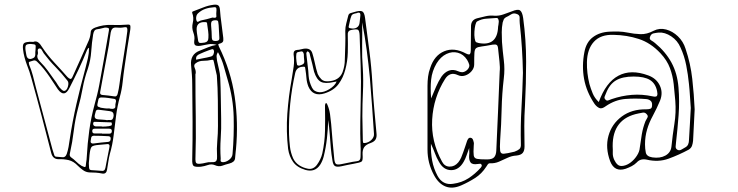

<svg xmlns="http://www.w3.org/2000/svg" viewBox="-20 -666 3240 843"><path d="M126 -482Q138 -487 147.5 -480Q157 -473 165 -459Q189 -423 218.5 -391.5Q248 -360 276 -328Q283 -321 288.5 -319.5Q294 -318 299 -330Q316 -368 333 -405.5Q350 -443 366 -480Q371 -490 374 -500.5Q377 -511 378 -521Q378 -532 384 -537Q390 -542 398 -545Q433 -558 469 -556.5Q505 -555 541 -558Q552 -559 552.5 -551.5Q553 -544 552 -536Q545 -496 539 -455Q533 -414 527 -373Q522 -339 518.5 -305.5Q515 -272 506 -240Q495 -199 489.5 -156.5Q484 -114 479 -72Q474 -30 462 11Q458 27 455.5 44.5Q453 62 450 79Q447 99 429 96Q415 93 400.5 92Q386 91 372 91Q357 90 344.5 81Q332 72 322 62Q303 42 281.5 37Q260 32 237 33Q212 33 205 6Q184 -76 162.5 -158Q141 -240 118 -322Q114 -337 109 -352Q104 -367 98 -382Q92 -398 87.5 -415Q83 -432 81 -450Q79 -468 84 -474.5Q89 -481 106 -482Q110 -483 114.5 -482.5Q119 -482 126 -482ZM481 -243Q494 -240 497 -256Q502 -276 504.5 -296.5Q507 -317 510 -336Q517 -384 525 -432Q533 -480 539 -529Q540 -540 537.5 -544Q535 -548 524 -546Q509 -543 491 -545Q479 -546 473.5 -540Q468 -534 466 -523Q464 -510 462 -496Q460 -482 458 -468Q448 -417 439 -366Q430 -315 420 -263Q417 -250 430 -249Q443 -248 455.5 -246.5Q468 -245 481 -243ZM441 -545Q435 -544 426.5 -541.5Q418 -539 409 -538Q399 -537 395 -531.5Q391 -526 389 -515Q383 -478 380.5 -440Q378 -402 366 -365Q351 -323 343 -279Q335 -235 323 -192Q310 -143 304 -92.5Q298 -42 287 7Q284 18 291 24Q304 33 314.5 43.5Q325 54 338 62Q352 69 354.5 67Q357 65 358 49Q359 42 360 35.5Q361 29 361 22Q364 -36 372 -93.5Q380 -151 395 -206Q401 -228 406.5 -250Q412 -272 416 -294Q427 -353 437.5 -412.5Q448 -472 458 -531Q460 -541 455.5 -543Q451 -545 441 -545ZM115 -473Q99 -473 94.5 -468Q90 -463 92 -446Q93 -440 94 -434Q95 -428 96 -423Q99 -406 115 -407Q123 -409 128.5 -412.5Q134 -416 135 -426Q135 -431 135 -437Q135 -443 136 -448Q138 -466 135 -469Q132 -472 115 -473ZM371 -456Q367 -455 365.5 -452Q364 -449 362 -446Q345 -403 325.5 -362Q306 -321 285 -280Q263 -235 234 -274Q225 -287 216.5 -300.5Q208 -314 199 -327Q186 -346 172.5 -363Q159 -380 143 -395Q135 -403 126.5 -400Q118 -397 110 -395Q106 -394 106.5 -390Q107 -386 108 -382Q118 -358 124.5 -333.5Q131 -309 137 -284Q155 -216 173.5 -147.5Q192 -79 210 -11Q216 9 218.5 15.5Q221 22 227.5 22Q234 22 251 24Q267 27 273 10Q278 -5 281 -21Q284 -37 286 -53Q298 -133 316 -211Q334 -289 355 -366Q361 -388 366 -410.5Q371 -433 371 -456ZM144 -423Q143 -413 147.5 -406Q152 -399 158 -393Q175 -376 190 -355.5Q205 -335 219 -315Q227 -305 233.5 -293.5Q240 -282 250 -273Q253 -271 256 -268.5Q259 -266 264 -267Q274 -270 278.5 -287Q283 -304 276 -312Q251 -344 223.5 -372Q196 -400 172 -432Q168 -438 163.5 -446.5Q159 -455 151 -453Q144 -450 146 -440Q148 -430 144 -423ZM459 -190Q462 -189 466 -188.5Q470 -188 474 -188Q487 -189 486.5 -198.5Q486 -208 488 -215Q490 -220 489 -225.5Q488 -231 481 -232Q468 -234 454.5 -236Q441 -238 427 -238Q414 -239 412 -229Q410 -219 408 -210Q406 -200 411 -197.5Q416 -195 423 -193Q431 -192 440 -190.5Q449 -189 459 -190ZM452 -138V-139H461Q471 -138 474.5 -143.5Q478 -149 479 -158Q480 -176 462 -178Q451 -179 439 -181Q427 -183 415 -184Q403 -186 400.5 -177Q398 -168 396 -160Q393 -144 410 -142Q421 -141 431.5 -140.5Q442 -140 452 -138ZM427 -111V-110Q435 -110 443 -110.5Q451 -111 458 -112Q463 -113 467.5 -114.5Q472 -116 471 -123Q471 -129 466.5 -129Q462 -129 458 -129Q444 -130 429.5 -130Q415 -130 401 -131Q397 -131 393.5 -131Q390 -131 389 -124Q388 -113 400 -111ZM428 -80V-79H459Q471 -79 471 -90Q472 -101 459 -101H396Q385 -101 385 -91Q385 -80 395 -80ZM391 -36Q407 -38 423 -40Q439 -42 455 -43Q466 -44 466 -58Q466 -64 462.5 -66Q459 -68 455 -68Q439 -69 423 -69.5Q407 -70 391 -70Q382 -69 380.5 -62Q379 -55 378 -47Q377 -40 381.5 -37.5Q386 -35 391 -36ZM370 50Q370 74 373.5 78Q377 82 396 82Q404 83 411 83Q418 83 425 84Q440 87 443 70Q447 48 451.5 26Q456 4 460 -17Q465 -36 448 -33Q440 -32 431.5 -31.5Q423 -31 415 -30Q388 -28 382 -21Q376 -14 373 15Q372 25 371.5 34Q371 43 370 50Z M931 -469Q912 -475 894.5 -471.5Q877 -468 860 -465Q845 -463 838 -467Q831 -471 833 -488Q836 -504 829 -523Q821 -544 826.5 -566Q832 -588 824 -609Q822 -615 830 -617Q852 -625 873 -633.5Q894 -642 917 -645Q931 -647 938 -642.5Q945 -638 946 -621Q948 -593 952 -565.5Q956 -538 959 -510Q961 -499 960.5 -488.5Q960 -478 943 -474Q938 -473 938.5 -470Q939 -467 941 -462Q994 -355 1010.5 -241.5Q1027 -128 1016 -10Q1016 -5 1015 -2Q1014 14 1012 30Q1010 46 987 52Q971 56 956 61.5Q941 67 923 59Q909 53 893 58.5Q877 64 862 66Q837 68 830 62.5Q823 57 824 32Q826 -50 825.5 -132.5Q825 -215 824 -297Q824 -317 822.5 -338Q821 -359 819 -379Q814 -428 858 -444Q876 -451 894 -458.5Q912 -466 931 -469ZM913 -589Q931 -585 930 -595.5Q929 -606 930 -615Q931 -622 930 -629Q929 -636 918 -634Q899 -633 881.5 -627Q864 -621 850 -608Q843 -602 841.5 -591.5Q840 -581 844 -573Q846 -568 853 -572Q860 -576 866 -577Q877 -579 888.5 -582Q900 -585 913 -589ZM940 -556Q939 -564 938 -571Q937 -578 923 -577Q910 -576 908 -569Q906 -562 907 -553Q908 -540 909 -526.5Q910 -513 910 -499Q911 -490 915.5 -488Q920 -486 927 -486Q935 -486 939.5 -489Q944 -492 943 -502Q942 -516 941.5 -529.5Q941 -543 940 -556ZM845 -519Q848 -496 850 -487Q852 -478 858 -477.5Q864 -477 878 -479Q895 -482 895 -500Q896 -514 894 -528.5Q892 -543 890 -557Q890 -561 889 -565Q888 -569 881 -569Q838 -571 844 -528Q844 -525 844.5 -522.5Q845 -520 845 -519ZM841 -404Q858 -408 873 -410.5Q888 -413 903 -417Q914 -419 917.5 -428Q921 -437 919 -444Q917 -452 909.5 -449.5Q902 -447 896 -445Q886 -441 876.5 -437.5Q867 -434 857 -429Q850 -426 845 -421Q840 -416 841 -404ZM937 -437Q930 -426 931 -417Q932 -408 933 -399Q937 -380 941.5 -361.5Q946 -343 947 -324Q949 -279 949.5 -234.5Q950 -190 951 -145Q952 -101 949 -57.5Q946 -14 949 30Q949 34 948.5 39Q948 44 956 46Q971 47 985.5 36Q1000 25 1001 10Q1008 -71 1006 -152.5Q1004 -234 980 -314Q971 -345 962.5 -375.5Q954 -406 937 -437ZM932 -335Q928 -350 925.5 -363.5Q923 -377 920 -390Q919 -395 917.5 -400Q916 -405 908 -403Q891 -399 872 -399Q853 -399 839 -388Q829 -381 835 -367.5Q841 -354 839 -343Q838 -342 838 -340Q838 -246 839.5 -152.5Q841 -59 838 34Q838 45 841.5 49.5Q845 54 858 53Q871 52 883.5 48.5Q896 45 909 46Q926 47 930 39.5Q934 32 933 20Q931 -13 934 -46.5Q937 -80 937 -113Q937 -169 936.5 -224.5Q936 -280 932 -335Z M1421 -139Q1420 -99 1415.5 -58.5Q1411 -18 1401 22Q1396 41 1386 57Q1363 92 1321 80Q1284 69 1267 45Q1250 21 1245 -12Q1236 -89 1241.5 -166.5Q1247 -244 1261 -320Q1266 -348 1269.5 -374.5Q1273 -401 1269 -428Q1268 -446 1286 -447Q1293 -447 1299.5 -449Q1306 -451 1313 -452Q1345 -457 1352 -430Q1357 -414 1360.5 -397.5Q1364 -381 1368 -365Q1370 -359 1371.5 -353Q1373 -347 1375 -341Q1381 -328 1391 -318Q1401 -308 1420 -309Q1469 -311 1484 -349Q1489 -363 1491.5 -376.5Q1494 -390 1494 -404Q1495 -436 1496 -467.5Q1497 -499 1496 -530Q1496 -547 1500.5 -564Q1505 -581 1509 -597Q1511 -606 1519.5 -608.5Q1528 -611 1535 -613Q1561 -621 1570.5 -616Q1580 -611 1583 -586Q1592 -515 1601.5 -443.5Q1611 -372 1615 -300Q1618 -245 1623 -190.5Q1628 -136 1633 -81Q1635 -65 1629.5 -54.5Q1624 -44 1607 -38Q1586 -31 1578.5 -19Q1571 -7 1572 12Q1574 38 1568 43Q1562 48 1533 53Q1520 55 1506.5 58Q1493 61 1479 64Q1460 68 1451.5 63.5Q1443 59 1440 41Q1435 12 1432.5 -16.5Q1430 -45 1428 -74Q1427 -91 1425 -107Q1423 -123 1421 -139ZM1545 -608Q1537 -607 1530.5 -604Q1524 -601 1522 -594Q1518 -584 1516 -572.5Q1514 -561 1511 -550Q1509 -543 1518 -542Q1535 -538 1546.5 -545Q1558 -552 1559 -568Q1560 -575 1560.5 -581.5Q1561 -588 1562 -595Q1565 -617 1545 -608ZM1570 -568Q1571 -518 1570 -466.5Q1569 -415 1573 -365Q1576 -313 1573.5 -261Q1571 -209 1571 -156Q1572 -129 1572 -102.5Q1572 -76 1573 -49Q1573 -45 1574 -41Q1575 -37 1582 -38Q1599 -40 1611 -52Q1623 -64 1622 -78Q1618 -140 1613.5 -201.5Q1609 -263 1604 -324Q1598 -386 1590 -446.5Q1582 -507 1570 -568ZM1411 -214Q1416 -212 1418 -205Q1426 -186 1429 -165Q1432 -144 1434 -122Q1437 -83 1440.5 -43.5Q1444 -4 1448 35Q1450 50 1455.5 54Q1461 58 1477 55Q1494 52 1511.5 48Q1529 44 1546 42Q1563 41 1563 23Q1563 11 1563.5 -1Q1564 -13 1563 -26Q1561 -79 1562 -133Q1563 -187 1564 -240Q1566 -308 1563.5 -376Q1561 -444 1559 -511Q1558 -531 1552 -535Q1546 -539 1525 -535Q1513 -533 1509.5 -526.5Q1506 -520 1507 -510Q1508 -473 1507 -435Q1506 -397 1496 -360Q1487 -325 1466.5 -297Q1446 -269 1405 -256Q1354 -240 1334 -286Q1327 -304 1325.5 -323Q1324 -342 1321 -361Q1320 -366 1319.5 -370Q1319 -374 1310 -373Q1282 -372 1276 -345Q1246 -211 1249 -76Q1250 -49 1253 -22.5Q1256 4 1267 29Q1276 48 1293.5 59.5Q1311 71 1333 75Q1345 77 1355 72Q1365 67 1372 57Q1380 46 1386 33.5Q1392 21 1395 8Q1406 -42 1407 -92Q1408 -142 1407 -192Q1407 -197 1407 -203Q1407 -209 1411 -214ZM1331 -441Q1325 -437 1325 -431.5Q1325 -426 1326 -421Q1328 -399 1331 -377Q1334 -355 1335 -333Q1336 -319 1340 -306Q1344 -293 1350 -281Q1359 -263 1382 -261Q1402 -260 1426 -274.5Q1450 -289 1458 -308Q1454 -307 1451.5 -307Q1449 -307 1446 -306Q1407 -297 1388.5 -307Q1370 -317 1359 -351Q1355 -368 1351 -385.5Q1347 -403 1342 -420Q1341 -425 1339.5 -431Q1338 -437 1331 -441ZM1314 -428Q1311 -443 1301 -440Q1294 -439 1287.5 -437Q1281 -435 1281 -426Q1280 -419 1280.5 -411Q1281 -403 1282 -395Q1283 -389 1284 -383Q1285 -377 1295 -378Q1303 -380 1310 -384Q1317 -388 1316 -398Q1315 -406 1314.5 -414Q1314 -422 1314 -428Z M2005 148Q1966 165 1935.5 152.5Q1905 140 1885 102Q1857 50 1857 -9V-290Q1857 -310 1859.5 -329.5Q1862 -349 1869 -368Q1887 -423 1930.5 -441Q1974 -459 2026 -431Q2040 -424 2043.5 -429Q2047 -434 2047 -444Q2047 -470 2047.5 -496Q2048 -522 2048 -548Q2047 -579 2076 -586Q2095 -591 2113.5 -595Q2132 -599 2151 -597Q2171 -596 2189.5 -602.5Q2208 -609 2227 -616Q2253 -627 2263 -620.5Q2273 -614 2277 -587Q2290 -491 2290 -395Q2290 -299 2285 -203Q2282 -158 2282 -113Q2282 -68 2283 -23Q2283 -4 2275 5.5Q2267 15 2247 17Q2227 18 2208 27Q2189 36 2170.5 44Q2152 52 2130 51Q2125 51 2121.5 56Q2118 61 2115 66Q2095 97 2066 115.5Q2037 134 2005 148ZM2276 -346Q2275 -401 2271.5 -455.5Q2268 -510 2262 -564Q2261 -575 2261.5 -588Q2262 -601 2248 -605Q2235 -610 2223.5 -602.5Q2212 -595 2201 -590Q2194 -586 2191.5 -580Q2189 -574 2187 -567Q2183 -546 2183 -524.5Q2183 -503 2184 -482Q2187 -442 2192 -402Q2197 -362 2192 -322Q2184 -254 2182.5 -186.5Q2181 -119 2176 -51Q2174 -17 2176 -3.5Q2178 10 2192 9Q2206 8 2239 0Q2253 -5 2260.5 -11.5Q2268 -18 2267 -34Q2265 -112 2269.5 -190Q2274 -268 2276 -346ZM2167 -549Q2168 -551 2168.5 -557.5Q2169 -564 2170 -571Q2170 -577 2167.5 -582.5Q2165 -588 2158 -587Q2137 -585 2116 -584Q2095 -583 2075 -572Q2070 -569 2067 -556Q2064 -543 2063 -527Q2062 -511 2064 -498Q2066 -485 2070 -481Q2072 -480 2075.5 -479Q2079 -478 2082 -477Q2164 -462 2167 -549ZM2174 -352Q2176 -369 2173 -396Q2170 -423 2167 -452Q2166 -465 2161 -468.5Q2156 -472 2143 -470Q2112 -464 2095 -462Q2078 -460 2071 -455Q2064 -450 2063 -434Q2062 -418 2062 -383Q2062 -367 2050.5 -353.5Q2039 -340 2022.5 -334.5Q2006 -329 1991 -336Q1972 -345 1958 -340Q1944 -335 1934 -319Q1883 -238 1877.5 -141.5Q1872 -45 1921 44Q1932 65 1954 65.5Q1976 66 1992 47Q2000 37 2005 25.5Q2010 14 2014 2Q2018 -10 2022.5 -22.5Q2027 -35 2031 -48Q2033 -53 2036.5 -57.5Q2040 -62 2047 -61Q2053 -60 2055.5 -55Q2058 -50 2059 -45Q2062 -37 2060 -26Q2058 4 2060 16.5Q2062 29 2074.5 31.5Q2087 34 2118 34Q2141 34 2149.5 24.5Q2158 15 2159 -4Q2163 -87 2166.5 -172Q2170 -257 2174 -352ZM1873 -234Q1885 -263 1895 -286Q1905 -309 1918 -329Q1932 -349 1951 -356Q1970 -363 1992 -353Q2006 -347 2016 -350Q2026 -353 2034 -362Q2043 -373 2040 -383Q2037 -393 2031 -403Q2015 -428 1990 -434.5Q1965 -441 1940 -429Q1915 -417 1897 -388Q1877 -354 1873 -316.5Q1869 -279 1873 -234ZM1872 -35Q1871 5 1877.5 39.5Q1884 74 1901 106Q1924 148 1969 141Q2007 136 2036.5 117Q2066 98 2091 70Q2093 68 2094.5 64.5Q2096 61 2095 59Q2093 53 2088 53Q2083 53 2078 54Q2054 58 2046 47Q2038 36 2040 14Q2041 9 2040.5 2.5Q2040 -4 2040 -16Q2033 3 2028 17.5Q2023 32 2016 44Q1995 81 1961 81Q1927 81 1907 44Q1897 27 1890 8Q1883 -11 1872 -35Z M3030 -186Q3028 -150 3026.5 -116Q3025 -82 3023 -48Q3022 -37 3018.5 -26.5Q3015 -16 3004 -9Q2961 14 2916 30.5Q2871 47 2820 35Q2792 29 2776 47Q2766 57 2753.5 63.5Q2741 70 2727 75Q2678 91 2659 42Q2637 -17 2651.5 -69.5Q2666 -122 2710 -154.5Q2754 -187 2817 -186Q2828 -186 2835.5 -188.5Q2843 -191 2843 -204Q2844 -217 2836.5 -223.5Q2829 -230 2817 -231Q2771 -235 2726 -231.5Q2681 -228 2640 -200Q2623 -187 2612 -191.5Q2601 -196 2591 -209Q2555 -262 2544.5 -319.5Q2534 -377 2546 -438Q2554 -481 2583.5 -503Q2613 -525 2656 -527Q2676 -528 2696 -527.5Q2716 -527 2735 -523Q2764 -517 2792 -516Q2820 -515 2850 -531Q2876 -544 2904.5 -536.5Q2933 -529 2956.5 -506.5Q2980 -484 2990 -452Q3012 -387 3019.5 -319.5Q3027 -252 3030 -186ZM3013 -192Q3011 -215 3009.5 -242Q3008 -269 3005 -297Q3001 -338 2993 -379Q2985 -420 2968 -457Q2955 -488 2927 -506.5Q2899 -525 2872 -523Q2861 -522 2849.5 -519.5Q2838 -517 2834 -504Q2830 -494 2839.5 -488.5Q2849 -483 2856 -477Q2902 -439 2928 -391.5Q2954 -344 2959 -282Q2964 -221 2959.5 -160.5Q2955 -100 2948 -39Q2947 -32 2946.5 -22.5Q2946 -13 2955 -8Q2964 -4 2972.5 -9.5Q2981 -15 2989 -19Q2998 -24 3001.5 -32.5Q3005 -41 3005 -51Q3007 -85 3009 -119Q3011 -153 3013 -192ZM2609 -218Q2640 -304 2695 -333.5Q2750 -363 2826 -335Q2862 -322 2877 -290.5Q2892 -259 2878 -224Q2871 -207 2863 -190.5Q2855 -174 2846 -157Q2830 -128 2821 -97Q2812 -66 2812 -32Q2812 -13 2815.5 4Q2819 21 2844 25Q2878 30 2901.5 17Q2925 4 2928 -22Q2933 -72 2941 -122Q2949 -172 2945 -223Q2942 -260 2938 -296.5Q2934 -333 2921.5 -367Q2909 -401 2880 -432Q2837 -478 2784.5 -495Q2732 -512 2674 -513Q2617 -515 2587.5 -482.5Q2558 -450 2557 -393Q2556 -345 2568 -297Q2574 -276 2582.5 -255.5Q2591 -235 2609 -218ZM2762 -330Q2713 -330 2684.5 -313Q2656 -296 2641 -257Q2638 -250 2635 -242.5Q2632 -235 2638 -229Q2644 -222 2651.5 -225.5Q2659 -229 2666 -231Q2710 -246 2754.5 -249.5Q2799 -253 2845 -243Q2862 -239 2865 -246Q2868 -253 2865 -266Q2858 -300 2833.5 -315Q2809 -330 2762 -330ZM2670 -24Q2671 -9 2670.5 6Q2670 21 2677 36Q2683 49 2692 57Q2701 65 2717 62Q2734 59 2750 46.5Q2766 34 2777 16.5Q2788 -1 2789 -17Q2793 -47 2798 -76.5Q2803 -106 2814 -134Q2818 -142 2822.5 -149.5Q2827 -157 2819 -165Q2812 -173 2802.5 -171.5Q2793 -170 2784 -168Q2669 -146 2670 -24Z"/></svg>

Font: Rock 3D
Style: Regular
Weight: 400
Version: Version 1.000